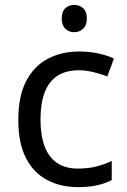

<svg xmlns="http://www.w3.org/2000/svg" viewBox="-20 -757 520 787"><path d="M300 10Q229 10 173.5 -19Q118 -48 86.5 -109Q55 -170 55 -265Q55 -364 88 -426Q121 -488 177.5 -517Q234 -546 306 -546Q347 -546 385 -537.5Q423 -529 447 -517L420 -444Q396 -453 364 -461Q332 -469 304 -469Q250 -469 215 -446Q180 -423 163 -378Q146 -333 146 -266Q146 -202 163 -157Q180 -112 214 -89Q248 -66 299 -66Q343 -66 376.5 -75Q410 -84 438 -97V-19Q411 -5 378.5 2.5Q346 10 300 10ZM285 -737Q305 -737 320.5 -723.5Q336 -710 336 -681Q336 -653 320.5 -639Q305 -625 285 -625Q263 -625 248 -639Q233 -653 233 -681Q233 -710 248 -723.5Q263 -737 285 -737Z"/></svg>

Font: Noto Sans Thaana
Style: Regular
Weight: 400
Designer: Monotype Design Team
Foundry: Monotype Imaging Inc.
Version: Version 2.001